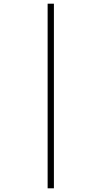

<svg xmlns="http://www.w3.org/2000/svg" viewBox="-20 -780 551 1040"><path d="M238 240H272V-760H238Z"/></svg>

Font: Noto Serif Devanagari SemiCondensed ExtraLight
Style: Regular
Weight: 200
Width: 4
Designer: Universal Thirst, Indian Type Foundry and the Monotype Design Team
Foundry: Monotype Imaging Inc.
Version: Version 2.004